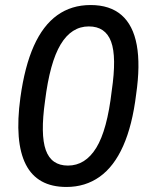

<svg xmlns="http://www.w3.org/2000/svg" viewBox="-20 -734 589 763"><path d="M244 9Q128 9 82.5 -80.5Q37 -170 61 -346Q78 -470 114.5 -551.5Q151 -633 207.5 -673.5Q264 -714 340 -714Q417 -714 463 -674Q509 -634 523.5 -555Q538 -476 521 -359Q506 -236 469.5 -154Q433 -72 376 -31.5Q319 9 244 9ZM250 -76Q319 -76 362.5 -146.5Q406 -217 424 -373Q444 -508 421.5 -568.5Q399 -629 333 -629Q264 -629 221 -557.5Q178 -486 159 -333Q140 -199 162 -137.5Q184 -76 250 -76Z"/></svg>

Font: Nunito Sans 10pt SemiCondensed SemiBold
Style: Italic
Weight: 600
Width: 4
Italic angle: -9°
Designer: Vernon Adams
Foundry: Vernon Adams
Version: Version 3.101;gftools[0.9.27]